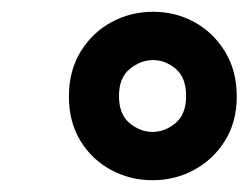

<svg xmlns="http://www.w3.org/2000/svg" viewBox="-20 -732 422 326"><path d="M239 -426Q201 -426 168.5 -443.5Q136 -461 116.5 -493Q97 -525 97 -568Q97 -612 117 -644.5Q137 -677 169.5 -694.5Q202 -712 240 -712Q278 -712 310 -694.5Q342 -677 362 -644.5Q382 -612 382 -568Q382 -525 362 -493Q342 -461 309.5 -443.5Q277 -426 239 -426ZM239 -508Q260 -508 278 -523Q296 -538 296 -569Q296 -600 278.5 -615Q261 -630 240 -630Q219 -630 200.5 -615Q182 -600 182 -569Q182 -538 200 -523Q218 -508 239 -508Z"/></svg>

Font: DeepMind Sans
Style: Bold Italic
Weight: 700
Italic angle: -10°
Designer: Jonny Pinhorn / Modifications: Colophon Foundry
Foundry: Colophon Foundry
Version: Version 1.002; ttfautohint (v1.8.2)